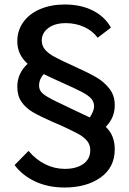

<svg xmlns="http://www.w3.org/2000/svg" viewBox="-20 -730 576 855"><path d="M491 -65Q491 15 428.5 60Q366 105 267 105Q194 105 136.5 78Q79 51 45 5L107 -58Q140 -19 181.5 1.5Q223 22 269 22Q320 22 351 0Q382 -22 382 -61Q382 -86 367 -103.5Q352 -121 328 -134Q304 -147 252 -171Q245 -174 236 -178Q227 -182 217 -186Q156 -213 125.5 -231Q95 -249 76 -276Q57 -303 57 -344Q57 -403 103 -446Q57 -487 57 -546Q57 -595 84.5 -632.5Q112 -670 160 -690Q208 -710 268 -710Q340 -710 393.5 -683Q447 -656 474 -607L415 -562Q392 -593 354.5 -610Q317 -627 273 -627Q224 -627 195 -605Q166 -583 166 -550Q166 -526 180.5 -509Q195 -492 222.5 -477Q250 -462 314 -433Q374 -406 408.5 -386Q443 -366 467 -335.5Q491 -305 491 -262Q491 -234 481.5 -210.5Q472 -187 451 -165Q491 -128 491 -65ZM262 -263 314 -238Q362 -216 380 -207Q399 -237 399 -256Q399 -276 386.5 -290.5Q374 -305 344.5 -320.5Q315 -336 252 -364Q207 -384 175 -400Q154 -378 154 -348Q154 -324 178.5 -307Q203 -290 262 -263Z"/></svg>

Font: Sarabun Medium
Style: Regular
Weight: 500
Designer: Suppakit Chalermlarp | Katatrad Co.,Ltd.
Foundry: Cadson Demak Co.,Ltd.
Version: Version 1.000; ttfautohint (v1.6)